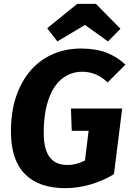

<svg xmlns="http://www.w3.org/2000/svg" viewBox="-20 -964 686 1001"><path d="M320 17Q183 17 110 -56.5Q37 -130 37 -279Q37 -382 64.5 -462Q92 -542 140.5 -597.5Q189 -653 256 -682Q323 -711 402 -711Q480 -711 536 -689Q592 -667 634 -627L541 -534Q484 -590 408 -590Q366 -590 329.5 -571Q293 -552 266 -513Q239 -474 223.5 -414Q208 -354 208 -271Q208 -225 216.5 -193.5Q225 -162 241 -142Q257 -122 280 -113Q303 -104 332 -104Q358 -104 379 -110Q400 -116 423 -127L442 -282H354L350 -398H617L574 -56Q517 -21 451 -2Q385 17 320 17ZM279 -748 226 -817 383 -944H480L608 -814L543 -748L423 -834Z"/></svg>

Font: Qjlgwqiwhsfqbnnlvksmvfsycuq
Style: Regular
Weight: 700
Italic angle: -8°
Designer: Carrois Corporate & Edenspiekermann
Foundry: Carrois Corporate GbR & Edenspiekermann AG
Version: Version 2.001